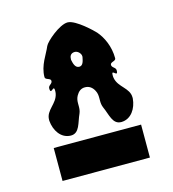

<svg xmlns="http://www.w3.org/2000/svg" viewBox="-92 -837 671 743"><g transform="rotate(-15 243.0 -466.0)"><path d="M68 -304V-172H418V-304ZM242.8 -642.1C254.8 -642.1 266.8 -629.3 266.8 -618.9V-615.7C263.6 -599.7 260.4 -582.1 245.2 -582.1C229.2 -582.1 224.4 -599.7 221.2 -615.7V-618.9C221.2 -629.3 225.2 -642.1 242.8 -642.1ZM246 -759.7C245.8 -759.7 245.5 -759.7 245.2 -759.7C212.3 -759.7 153.1 -708.4 146 -691.7C134 -662.1 104.4 -625.3 104.4 -578.1C104.4 -566.1 126.8 -569.3 126.8 -557.3C126.8 -545.3 110.8 -543.7 110.8 -531.7C110.8 -499.7 130.8 -545.3 130.8 -517.3C130.8 -514.1 130.8 -510.1 130 -506.1C122.8 -466.1 78.8 -453.3 78.8 -414.1V-410.1C82 -370.9 105.2 -334.1 144.4 -333.3H145.2C180.4 -333.3 183.6 -374.1 198.8 -406.9C202.8 -416.5 203.6 -425.3 203.6 -434.1V-446.1C203.6 -455.7 204.4 -465.3 210 -475.7C218 -490.1 228.4 -499.7 245.2 -499.7C262 -499.7 274 -490.9 282 -475.7C287.6 -465.3 288.4 -455.7 288.4 -446.1V-434.1C288.4 -425.3 289.2 -416.5 293.2 -406.9C308.4 -374.1 311.6 -333.3 346.8 -333.3H347.6C386.8 -334.1 410 -370.9 413.2 -410.1V-414.1C413.2 -453.3 369.2 -466.1 362 -506.1C361.2 -510.1 361.2 -514.1 361.2 -517.3C361.2 -545.3 381.2 -499.7 381.2 -531.7C381.2 -543.7 365.2 -545.3 365.2 -557.3C365.2 -569.3 387.6 -566.1 387.6 -578.1C387.6 -625.3 368.4 -666.1 346 -691.7C339.6 -698.9 278.8 -758.9 246 -759.7Z"/></g></svg>

Font: Chromatic Etruscan
Style: Regular
Weight: 400
Version: Version 000.910